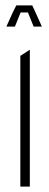

<svg xmlns="http://www.w3.org/2000/svg" viewBox="-20 -688 181 708"><path d="M27 -642 40 -668H99L111 -642ZM55 0V-482L89 -504H90V0ZM4 -590V-591L27 -642H56L35 -590ZM104 -590 83 -642H111L134 -591V-590Z"/></svg>

Font: Foldit ExtraLight
Style: Regular
Weight: 250
Version: Version 1.003